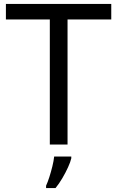

<svg xmlns="http://www.w3.org/2000/svg" viewBox="-20 -734 596 975"><path d="M323 0H233V-635H10V-714H545V-635H323ZM342 70Q338 88 325.5 115.5Q313 143 296.5 171Q280 199 262 221H214V209Q222 192 230.5 165.5Q239 139 246 110.5Q253 82 255 61H342Z"/></svg>

Font: Noto Sans Syloti Nagri
Style: Regular
Weight: 400
Designer: Monotype Design Team
Foundry: Monotype Imaging Inc.
Version: Version 2.003; ttfautohint (v1.8.4.7-5d5b)